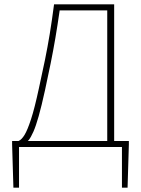

<svg xmlns="http://www.w3.org/2000/svg" viewBox="-20 -680 652 888"><path d="M68 0V188H42L36 -12V-28H576V-12L570 188H544V0ZM476 -20V-632H256Q246 -562 236 -503.5Q226 -445 214.5 -388Q203 -331 188 -262Q172 -189 159 -143Q146 -97 134.5 -71Q123 -45 113 -32.5Q103 -20 92 -14L66 -28Q80 -34 93.5 -56Q107 -78 123.5 -128.5Q140 -179 160 -272Q176 -344 188 -403Q200 -462 210 -522.5Q220 -583 230 -660H508V-20Z"/></svg>

Font: Source Sans Variable
Style: Regular
Weight: 200
Designer: Paul D. Hunt
Foundry: Adobe Systems Incorporated
Version: Version 3.006;hotconv 1.0.111;makeotfexe 2.5.65597